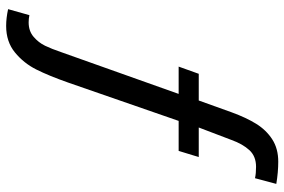

<svg xmlns="http://www.w3.org/2000/svg" viewBox="-174 -604 947 640"><g transform="rotate(90 300.0 -284.5)"><path d="M11 162.5 31 91.5Q43 94 55 94Q84 94 103.2 77.5Q122.5 61 133 39.2Q143.5 17.5 154.5 -15L293.5 -406H202.5L226.5 -473H315.5L355 -583Q372.5 -631 393.2 -664.5Q414 -698 445 -718Q476 -738 519.5 -738Q554.5 -738 593.5 -731.5L574.5 -660.5Q559 -664 536.5 -664Q501.5 -664 481 -641.8Q460.5 -619.5 447 -582L405.5 -473H504L483.5 -406H383.5L255.5 -37Q233 27 212 68.8Q191 110.5 155.2 139.8Q119.5 169 67 169Q41 169 11 162.5Z"/></g></svg>

Font: JuliaMono
Style: Italic
Weight: 400
Italic angle: -9°
Monospace: yes
Designer: cormullion
Foundry: corm
Version: Version 0.057; ttfautohint (v1.8.4)